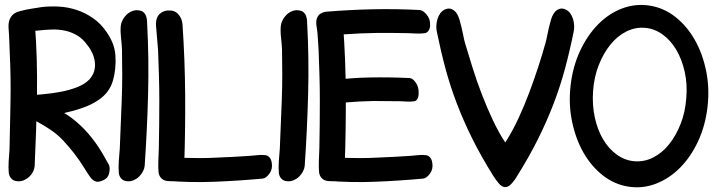

<svg xmlns="http://www.w3.org/2000/svg" viewBox="-20 -743 2942 787"><path d="M89 -261Q120 -262 159 -266Q198 -270 238 -278.5Q278 -287 316 -300Q354 -313 382 -332Q428 -362 442.5 -411.5Q457 -461 453 -517Q451 -543 441.5 -566.5Q432 -590 418 -610Q394 -646 361.5 -668.5Q329 -691 293.5 -702.5Q258 -714 221.5 -716Q185 -718 151 -714Q128 -710 107 -707Q86 -704 61 -697Q39 -692 28 -677.5Q17 -663 19 -634Q20 -620 25.5 -608.5Q31 -597 46 -599Q52 -600 59 -603.5Q66 -607 74 -609Q88 -614 105 -615Q122 -616 138 -618Q164 -621 191.5 -622Q219 -623 245.5 -617.5Q272 -612 296 -598Q320 -584 339 -557Q351 -542 359 -524Q367 -506 369 -487Q371 -468 365.5 -450Q360 -432 345 -416Q326 -397 294.5 -385Q263 -373 228 -366.5Q193 -360 159.5 -357Q126 -354 103 -352H102Q88 -351 73.5 -359Q59 -367 51 -367Q34 -366 30.5 -351Q27 -336 28 -316Q29 -304 27.5 -297Q26 -290 25.5 -285Q25 -280 26.5 -276Q28 -272 34 -267Q37 -264 44.5 -262.5Q52 -261 60.5 -260.5Q69 -260 77 -260.5Q85 -261 89 -261ZM35 -304Q35 -295 47.5 -285.5Q60 -276 76 -268.5Q92 -261 107.5 -255Q123 -249 129 -246Q161 -229 189.5 -209.5Q218 -190 240 -166Q264 -140 285 -113Q306 -86 327 -52Q335 -38 348.5 -19Q362 0 377 2Q389 3 406 -5.5Q423 -14 427 -32Q433 -56 425.5 -69Q418 -82 412 -93Q361 -187 290.5 -246Q220 -305 136 -321Q130 -322 113 -324Q96 -326 78.5 -325.5Q61 -325 47.5 -320.5Q34 -316 35 -304ZM52 0Q66 1 78.5 -4.5Q91 -10 100.5 -19Q110 -28 115.5 -39.5Q121 -51 122 -61Q129 -204 131.5 -353Q134 -502 123 -645Q123 -651 129.5 -657.5Q136 -664 143 -671Q150 -678 154.5 -684Q159 -690 155 -694.5Q151 -699 135.5 -700.5Q120 -702 86 -700Q73 -699 59.5 -696Q46 -693 36 -685.5Q26 -678 20 -664.5Q14 -651 15 -629Q17 -606 18 -577Q19 -548 20 -525Q25 -425 23 -324Q22 -276 21 -227.5Q20 -179 19 -130Q17 -108 15.5 -81.5Q14 -55 16 -34Q18 -20 27 -10.5Q36 -1 52 0Z M502 0Q516 1 528.5 -4.5Q541 -10 550.5 -19.5Q560 -29 566 -40.5Q572 -52 573 -63Q583 -209 587 -355.5Q591 -502 583 -649Q583 -658 581.5 -666.5Q580 -675 576.5 -682.5Q573 -690 565.5 -695Q558 -700 545 -701Q532 -702 519.5 -696.5Q507 -691 497.5 -681.5Q488 -672 482 -660Q476 -648 475 -637Q473 -614 476 -588.5Q479 -563 480 -540Q481 -488 481 -436.5Q481 -385 479 -333Q477 -283 475 -234Q473 -185 471 -134Q469 -111 467 -84Q465 -57 467 -35Q468 -21 477 -11Q486 -1 502 0Z M666 -1Q706 2 721.5 -3Q737 -8 740 -18Q743 -28 739 -40.5Q735 -53 735 -63Q740 -209 739 -353.5Q738 -498 728 -644Q726 -668 710.5 -685Q695 -702 669 -700Q661 -700 651.5 -696.5Q642 -693 634 -685.5Q626 -678 622 -665Q618 -652 620 -632Q622 -609 624 -584Q626 -559 628 -536Q630 -484 631.5 -433Q633 -382 633 -331Q633 -281 632.5 -232.5Q632 -184 631 -134Q630 -111 629 -84Q628 -57 630 -36Q632 -22 641 -12.5Q650 -3 666 -1ZM1094 -75Q1092 -90 1084.5 -98Q1077 -106 1068 -107Q1053 -109 1035 -107Q1017 -105 1002 -104Q968 -102 935 -100Q902 -98 869 -97Q834 -95 800 -95Q766 -95 731 -96Q715 -97 698 -99.5Q681 -102 666 -100Q651 -99 639 -88Q627 -77 631 -52Q634 -29 643 -15.5Q652 -2 663 -2Q759 6 859.5 2Q960 -2 1057 -11Q1071 -13 1084.5 -31.5Q1098 -50 1094 -75Z M1158 0Q1172 1 1184.5 -4.5Q1197 -10 1206.5 -19.5Q1216 -29 1222 -40.5Q1228 -52 1229 -63Q1239 -209 1243 -355.5Q1247 -502 1239 -649Q1239 -658 1237.5 -666.5Q1236 -675 1232.5 -682.5Q1229 -690 1221.5 -695Q1214 -700 1201 -701Q1188 -702 1175.5 -696.5Q1163 -691 1153.5 -681.5Q1144 -672 1138 -660Q1132 -648 1131 -637Q1129 -614 1132 -588.5Q1135 -563 1136 -540Q1137 -488 1137 -436.5Q1137 -385 1135 -333Q1133 -283 1131 -234Q1129 -185 1127 -134Q1125 -111 1123 -84Q1121 -57 1123 -35Q1124 -21 1133 -11Q1142 -1 1158 0Z M1696 -361Q1697 -386 1684.5 -404Q1672 -422 1660 -423Q1578 -427 1496.5 -425.5Q1415 -424 1333 -413Q1324 -411 1315 -405Q1306 -399 1305 -376Q1305 -352 1317.5 -334Q1330 -316 1343 -315Q1356 -314 1369.5 -317.5Q1383 -321 1397 -323Q1454 -328 1512 -329Q1540 -329 1567 -328.5Q1594 -328 1623 -328Q1635 -327 1650.5 -326.5Q1666 -326 1678 -328Q1686 -329 1691 -337.5Q1696 -346 1696 -361ZM1324 -1Q1364 2 1379.5 -3Q1395 -8 1398 -18Q1401 -28 1397 -40.5Q1393 -53 1393 -63Q1398 -209 1397.5 -353.5Q1397 -498 1386 -644Q1386 -650 1392 -656.5Q1398 -663 1404.5 -670Q1411 -677 1415.5 -682.5Q1420 -688 1415.5 -692Q1411 -696 1395 -697.5Q1379 -699 1345 -697Q1332 -696 1318 -694.5Q1304 -693 1294 -687Q1284 -681 1279 -668Q1274 -655 1278 -632Q1282 -609 1283 -584Q1284 -559 1286 -536Q1288 -484 1289.5 -433Q1291 -382 1291 -331Q1291 -281 1290.5 -232.5Q1290 -184 1289 -134Q1288 -111 1287 -84Q1286 -57 1288 -36Q1290 -22 1299 -12.5Q1308 -3 1324 -1ZM1743 -640Q1744 -665 1729 -683Q1714 -701 1700 -702Q1603 -707 1509 -705Q1415 -703 1317 -695Q1306 -694 1293 -686.5Q1280 -679 1279 -656Q1278 -631 1293 -613Q1308 -595 1323 -594Q1339 -593 1355.5 -596.5Q1372 -600 1387 -602Q1457 -607 1524 -608Q1556 -608 1589 -608Q1622 -608 1655 -607Q1670 -606 1688.5 -605.5Q1707 -605 1721 -607Q1730 -608 1736.5 -617Q1743 -626 1743 -640ZM1752 -75Q1750 -90 1742.5 -98Q1735 -106 1726 -107Q1711 -109 1693 -107Q1675 -105 1660 -104Q1626 -102 1593 -100Q1560 -98 1527 -97Q1492 -95 1458 -95Q1424 -95 1389 -96Q1373 -97 1356 -99.5Q1339 -102 1324 -100Q1309 -99 1297 -88Q1285 -77 1289 -52Q1292 -29 1301 -15.5Q1310 -2 1321 -2Q1417 6 1517.5 2Q1618 -2 1715 -11Q1729 -13 1742.5 -31.5Q1756 -50 1752 -75Z M1806 -705Q1820 -711 1833 -705Q1846 -699 1854 -685Q1860 -675 1864 -660.5Q1868 -646 1872 -630Q1876 -614 1879 -597.5Q1882 -581 1886 -567Q1900 -520 1917 -465.5Q1934 -411 1955 -356.5Q1976 -302 2000 -251Q2024 -200 2051 -159Q2053 -162 2054.5 -165Q2056 -168 2058 -170Q2084 -212 2107 -262Q2130 -312 2149.5 -364Q2169 -416 2186 -468Q2203 -520 2216 -567Q2220 -581 2223 -597.5Q2226 -614 2230 -630Q2234 -646 2238 -660.5Q2242 -675 2248 -685Q2256 -699 2269 -705Q2282 -711 2296 -705Q2309 -700 2317 -689Q2325 -678 2329 -664.5Q2333 -651 2333.5 -637Q2334 -623 2331 -611Q2315 -532 2295.5 -460Q2276 -388 2249 -317.5Q2222 -247 2186 -174.5Q2150 -102 2100 -22Q2093 -9 2079 7.5Q2065 24 2051 24Q2037 24 2023.5 7.5Q2010 -9 2002 -22Q1952 -102 1916 -174.5Q1880 -247 1853 -317.5Q1826 -388 1806.5 -460Q1787 -532 1771 -611Q1768 -623 1768.5 -637Q1769 -651 1773 -664.5Q1777 -678 1785 -689Q1793 -700 1806 -705Z M2319 -394Q2310 -318 2324.5 -246.5Q2339 -175 2371 -118.5Q2403 -62 2450.5 -24.5Q2498 13 2556 22Q2614 31 2668.5 10Q2723 -11 2767 -55Q2811 -99 2841 -163Q2871 -227 2880 -304Q2889 -381 2874.5 -452Q2860 -523 2828 -579.5Q2796 -636 2748.5 -673.5Q2701 -711 2643 -720Q2585 -729 2530.5 -708.5Q2476 -688 2432 -643.5Q2388 -599 2358 -535Q2328 -471 2319 -394ZM2411 -370Q2415 -427 2434 -475.5Q2453 -524 2481.5 -559.5Q2510 -595 2546.5 -613.5Q2583 -632 2623 -629Q2662 -626 2695.5 -602Q2729 -578 2752 -539Q2775 -500 2786.5 -449Q2798 -398 2793 -341Q2789 -284 2770 -235.5Q2751 -187 2722.5 -151.5Q2694 -116 2657.5 -97.5Q2621 -79 2581 -82Q2542 -85 2508.5 -109Q2475 -133 2452 -172Q2429 -211 2418 -262Q2407 -313 2411 -370Z"/></svg>

Font: Balpaq
Style: Regular
Weight: 400
Designer: Abay Emes
Version: Version 1.000